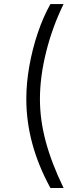

<svg xmlns="http://www.w3.org/2000/svg" viewBox="-20 -792 388 948"><path d="M109.9 -303.2Q109.9 -381.8 124.8 -465.6Q139.6 -549.3 166.3 -628.7Q192.9 -708 229 -772H293.9Q238.3 -658.2 207.8 -535.4Q177.2 -412.6 177.2 -303.2Q177.2 -200.2 205.8 -93.5Q234.4 13.2 293.9 136.2H229Q109.9 -81.1 109.9 -303.2Z"/></svg>

Font: Inter Light
Style: Regular
Weight: 300
Designer: Rasmus Andersson
Foundry: rsms
Version: Version 4.000;git-a52131595